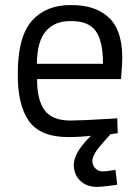

<svg xmlns="http://www.w3.org/2000/svg" viewBox="-20 -530 546 755"><path d="M125 -279Q126 -369 161 -408Q195 -448 259 -447Q325 -448 355 -410Q385 -371 385 -279ZM408 -1Q423 -3 433 -5Q443 -6 443 -6L441 -65Q437 -64 377 -61Q318 -57 257 -56Q185 -56 155 -97Q125 -139 126 -219H456L460 -276Q467 -398 414 -455Q360 -511 259 -510Q163 -511 107 -450Q51 -388 50 -247Q48 -119 93 -55Q138 9 248 9Q292 9 338 4Q318 22 295 53Q272 85 270 118Q271 159 297 182Q322 205 362 205Q389 204 414 200Q439 197 441 196L434 138Q432 138 414 141Q396 144 384 144Q366 144 355 132Q343 120 343 101Q347 73 379 38Q410 2 414 -1Z"/></svg>

Font: RazerF5
Style: Regular
Weight: 400
Foundry: Razer Inc.
Version: Version 2